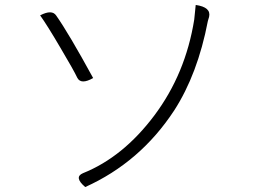

<svg xmlns="http://www.w3.org/2000/svg" viewBox="-20 -738 1040 775"><path d="M324 17Q277 -23 315 -39Q477 -104 603 -272Q729 -440 764 -659L770 -718Q833 -709 824 -670L819 -653Q778 -439 683 -292Q546 -83 324 17ZM142 -676Q190 -701 207 -675Q257 -604 356 -423Q307 -395 292 -424Q278 -454 224 -545Q170 -637 142 -676Z"/></svg>

Font: Swei Half Moon CJK SC
Style: Light
Weight: 300
Version: Version 2.071